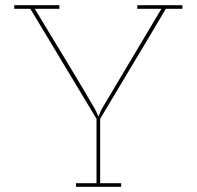

<svg xmlns="http://www.w3.org/2000/svg" viewBox="-20 -720 758 740"><path d="M447 0V-14H366V-262Q429 -368 492.5 -473.5Q556 -579 619 -686H683V-700H509V-686H602L371 -298L360 -272H359L347 -298Q290 -396 231.5 -492Q173 -588 114 -686H209V-700H35V-686H97Q161 -580 224.5 -474Q288 -368 352 -262V-14H273V0Z"/></svg>

Font: Josefin Slab Thin Thin
Style: Regular
Weight: 250
Version: Version 2.000